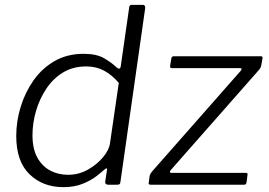

<svg xmlns="http://www.w3.org/2000/svg" viewBox="-20 -762 1108 792"><path d="M426 0Q420 0 416.5 -3.5Q413 -7 414 -13L421 -59Q423 -67 420 -67.5Q417 -68 409 -61Q398 -51 376 -34Q354 -17 320 -3.5Q286 10 241 10Q157 10 102 -43Q47 -96 47 -201Q47 -261 65 -320.5Q83 -380 118 -430Q153 -480 205 -510Q257 -540 325 -540Q378 -540 409 -522Q440 -504 461 -484Q469 -477 473.5 -479.5Q478 -482 479 -495L513 -732Q514 -738 516.5 -740Q519 -742 524 -742H570Q579 -742 579 -729L477 -13Q476 -5 473.5 -2.5Q471 0 462 0ZM470 -420Q442 -453 409.5 -470.5Q377 -488 336 -488Q281 -488 240 -463Q199 -438 171 -396Q143 -354 128.5 -304Q114 -254 114 -204Q114 -148 134 -112Q154 -76 187 -58.5Q220 -41 261 -41Q305 -41 343 -62.5Q381 -84 406 -114.5Q431 -145 434 -173ZM602 0Q596 0 594 -2.5Q592 -5 594 -11L597 -35Q598 -41 601.5 -46.5Q605 -52 612 -60L973 -470Q977 -475 976.5 -478Q976 -481 970 -481H689Q684 -481 682.5 -483.5Q681 -486 682 -492L687 -522Q688 -527 691 -528.5Q694 -530 698 -530H1057Q1063 -530 1063 -523L1058 -494Q1057 -488 1054 -482Q1051 -476 1045 -470L684 -60Q680 -55 681 -52Q682 -49 686 -49H994Q1003 -49 1001 -41L997 -10Q996 -5 994 -2.5Q992 0 986 0H602Z"/></svg>

Font: Libre Franklin Light
Style: Italic
Weight: 300
Italic angle: -8°
Designer: Pablo Impallari, Rodrigo Fuenzalida, Nhung Nguyen
Foundry: Impallari Type
Version: Version 3.000